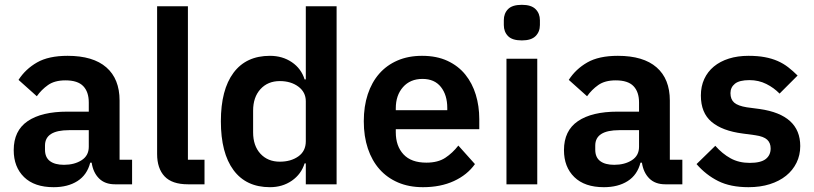

<svg xmlns="http://www.w3.org/2000/svg" viewBox="-20 -766 3385 798"><path d="M458 0Q416 0 391.5 -24.5Q367 -49 361 -90H355Q342 -39 302 -13.5Q262 12 203 12Q123 12 80 -30Q37 -72 37 -142Q37 -223 95 -262.5Q153 -302 260 -302H349V-340Q349 -384 326 -408Q303 -432 252 -432Q207 -432 179.5 -412.5Q152 -393 133 -366L57 -434Q86 -479 134 -506.5Q182 -534 261 -534Q367 -534 422 -486Q477 -438 477 -348V-102H529V0ZM246 -81Q289 -81 319 -100Q349 -119 349 -156V-225H267Q167 -225 167 -161V-144Q167 -112 187.5 -96.5Q208 -81 246 -81Z M761 0Q695 0 664 -33Q633 -66 633 -126V-740H761V-102H830V0Z M1251 -87H1246Q1232 -42 1193 -15Q1154 12 1102 12Q1003 12 950.5 -59Q898 -130 898 -262Q898 -393 950.5 -463.5Q1003 -534 1102 -534Q1154 -534 1193 -507.5Q1232 -481 1246 -436H1251V-740H1379V0H1251ZM1143 -94Q1189 -94 1220 -116Q1251 -138 1251 -179V-345Q1251 -383 1220 -406Q1189 -429 1143 -429Q1093 -429 1062.5 -395.5Q1032 -362 1032 -306V-216Q1032 -160 1062.5 -127Q1093 -94 1143 -94Z M1738 12Q1680 12 1634.5 -7.5Q1589 -27 1557.5 -62.5Q1526 -98 1509 -148.5Q1492 -199 1492 -262Q1492 -324 1508.5 -374Q1525 -424 1556 -459.5Q1587 -495 1632 -514.5Q1677 -534 1734 -534Q1795 -534 1840 -513Q1885 -492 1914 -456Q1943 -420 1957.5 -372.5Q1972 -325 1972 -271V-229H1625V-216Q1625 -159 1657 -124.5Q1689 -90 1752 -90Q1800 -90 1830.5 -110Q1861 -130 1885 -161L1954 -84Q1922 -39 1866.5 -13.5Q1811 12 1738 12ZM1736 -438Q1685 -438 1655 -404Q1625 -370 1625 -316V-308H1839V-317Q1839 -371 1812.5 -404.5Q1786 -438 1736 -438Z M2149 -598Q2109 -598 2091.5 -616Q2074 -634 2074 -662V-682Q2074 -710 2091.5 -728Q2109 -746 2149 -746Q2188 -746 2206 -728Q2224 -710 2224 -682V-662Q2224 -634 2206 -616Q2188 -598 2149 -598ZM2085 -522H2213V0H2085Z M2745 0Q2703 0 2678.5 -24.5Q2654 -49 2648 -90H2642Q2629 -39 2589 -13.5Q2549 12 2490 12Q2410 12 2367 -30Q2324 -72 2324 -142Q2324 -223 2382 -262.5Q2440 -302 2547 -302H2636V-340Q2636 -384 2613 -408Q2590 -432 2539 -432Q2494 -432 2466.5 -412.5Q2439 -393 2420 -366L2344 -434Q2373 -479 2421 -506.5Q2469 -534 2548 -534Q2654 -534 2709 -486Q2764 -438 2764 -348V-102H2816V0ZM2533 -81Q2576 -81 2606 -100Q2636 -119 2636 -156V-225H2554Q2454 -225 2454 -161V-144Q2454 -112 2474.5 -96.5Q2495 -81 2533 -81Z M3091 12Q3016 12 2965 -13.5Q2914 -39 2875 -84L2953 -160Q2982 -127 3016.5 -108Q3051 -89 3096 -89Q3142 -89 3162.5 -105Q3183 -121 3183 -149Q3183 -172 3168.5 -185.5Q3154 -199 3119 -204L3067 -211Q2982 -222 2937.5 -259.5Q2893 -297 2893 -369Q2893 -407 2907 -437.5Q2921 -468 2947 -489.5Q2973 -511 3009.5 -522.5Q3046 -534 3091 -534Q3129 -534 3158.5 -528.5Q3188 -523 3212 -512.5Q3236 -502 3256 -486.5Q3276 -471 3295 -452L3220 -377Q3197 -401 3165 -417Q3133 -433 3095 -433Q3053 -433 3034.5 -418Q3016 -403 3016 -379Q3016 -353 3031.5 -339.5Q3047 -326 3084 -320L3137 -313Q3306 -289 3306 -159Q3306 -121 3290.5 -89.5Q3275 -58 3247 -35.5Q3219 -13 3179.5 -0.5Q3140 12 3091 12Z"/></svg>

Font: IBM Plex Sans Arabic SmBld
Style: Regular
Weight: 600
Designer: Mike Abbink, Paul van der Laan, Pieter van Rosmalen, Wael Morcos, Khajak Apelian
Foundry: Bold Monday
Version: Version 1.005